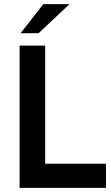

<svg xmlns="http://www.w3.org/2000/svg" viewBox="-20 -911 540 931"><path d="M80 -750H167L317 -891H190ZM75 0H494V-117H199V-690H75Z"/></svg>

Font: FREAK Grotesk
Style: Bold
Weight: 700
Designer: La Scuola Open Source
Foundry: La Scuola Open Source
Version: Version 1.000;PS 1.0;hotconv 1.0.72;makeotf.lib2.5.5900